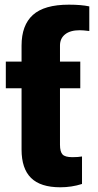

<svg xmlns="http://www.w3.org/2000/svg" viewBox="-20 -792 420 822"><path d="M72.3 -596.7Q72.3 -684.1 120.8 -728Q169.4 -772 274.9 -772Q327.6 -772 362.3 -764.6V-659.2Q335.9 -662.6 321.8 -662.6Q280.8 -662.6 258.8 -645Q236.8 -627.4 236.8 -597.2V-528.3H323.7V-414.1H236.8V-172.4Q236.8 -142.6 247.6 -130.9Q258.3 -119.1 290 -119.1Q314.5 -119.1 331.1 -122.1V-4.4Q286.6 9.8 238.3 9.8Q153.3 9.8 112.8 -30.3Q72.3 -70.3 72.3 -151.9V-414.1H4.9V-528.3H72.3Z"/></svg>

Font: Roboto Black
Style: Regular
Weight: 900
Designer: Google
Version: Version 2.134; 2016